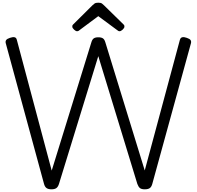

<svg xmlns="http://www.w3.org/2000/svg" viewBox="-20 -1392 1461 1426"><path d="M362 14Q339 14 326 5Q313 -4 307 -26L23 -1070Q19 -1084 25.5 -1094Q32 -1104 54 -1111Q74 -1118 87.5 -1115.5Q101 -1113 105 -1096L364 -125L659 -1079Q665 -1099 676.5 -1107Q688 -1115 710 -1115Q733 -1115 744.5 -1107Q756 -1099 762 -1079L1055 -126L1316 -1096Q1321 -1113 1334.5 -1115.5Q1348 -1118 1367 -1111Q1389 -1104 1395.5 -1094Q1402 -1084 1398 -1070L1111 -26Q1105 -4 1092.5 5Q1080 14 1055 14Q1031 14 1019.5 5Q1008 -4 1000 -26L710 -975L418 -26Q411 -4 398.5 5Q386 14 362 14ZM552 -1160Q543 -1160 530 -1172Q517 -1184 517 -1194Q517 -1197 517.5 -1201Q518 -1205 523 -1210L666 -1352Q673 -1359 682 -1365.5Q691 -1372 710 -1372Q729 -1372 737.5 -1365.5Q746 -1359 753 -1352L898 -1210Q903 -1205 903.5 -1201Q904 -1197 904 -1194Q904 -1184 891 -1172Q878 -1160 868 -1160Q862 -1160 857 -1163.5Q852 -1167 844 -1173L710 -1272L577 -1173Q570 -1167 564.5 -1163.5Q559 -1160 552 -1160Z"/></svg>

Font: Playwrite FR Moderne
Style: Regular
Weight: 400
Designer: Veronika Burian, José Scaglione
Foundry: TypeTogether
Version: Version 1.002